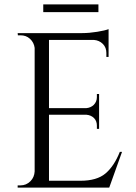

<svg xmlns="http://www.w3.org/2000/svg" viewBox="-20 -850 617 870"><path d="M426 -795C426 -795 426 -830 426 -830C426 -830 176 -830 176 -830C176 -830 176 -795 176 -795C176 -795 426 -795 426 -795ZM60 -10C60 -10 60 0 60 0C60 0 475 0 475 0C475 0 533 -162 533 -162C533 -162 523 -162 523 -162C523 -162 523 -162 523 -162C506 -119 484 -86 458 -64C432 -42 394 -31 345 -31C345 -31 202 -31 202 -31C202 -31 202 -330 202 -330C202 -330 372 -330 372 -330C372 -330 372 -330 372 -330C385 -329 397 -324 406 -315C415 -306 419 -294 419 -281C419 -281 419 -266 419 -266C419 -266 429 -266 429 -266C429 -266 429 -424 429 -424C429 -424 419 -424 419 -424C419 -424 419 -410 419 -410C419 -410 419 -410 419 -410C419 -396 414 -384 405 -375C396 -366 384 -361 371 -360C371 -360 202 -360 202 -360C202 -360 202 -669 202 -669C202 -669 406 -669 406 -669C406 -669 406 -669 406 -669C421 -668 435 -662 446 -651C457 -640 462 -626 462 -610C462 -610 462 -592 462 -592C462 -592 472 -592 472 -592C472 -592 472 -718 472 -718C472 -718 472 -718 472 -718C462 -714 445 -710 421 -706C396 -702 374 -700 353 -700C353 -700 60 -700 60 -700C60 -700 61 -690 61 -690C61 -690 73 -690 73 -690C73 -690 73 -690 73 -690C90 -690 104 -685 116 -674C128 -663 135 -649 137 -633C137 -633 137 -73 137 -73C137 -73 137 -73 137 -73C136 -56 130 -41 118 -29C105 -16 90 -10 73 -10C73 -10 60 -10 60 -10Z"/></svg>

Font: Cinzel Utterance
Style: Regular
Weight: 500
Designer: Natanael Gama
Foundry: ""
Version: ""